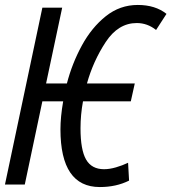

<svg xmlns="http://www.w3.org/2000/svg" viewBox="-20 -745 692 775"><path d="M383 10Q449 10 501 -16L497 -88Q474 -77 448 -69.5Q422 -62 400 -62Q350 -62 327.5 -101Q305 -140 305 -227Q305 -282 315 -336H508L524 -408H331Q356 -498 406.5 -575Q457 -652 532 -652Q575 -652 610 -624L652 -689Q607 -725 536 -725Q464 -725 407 -679.5Q350 -634 310.5 -561.5Q271 -489 250 -408H166L231 -714H151L0 0H80L151 -336H235Q224 -273 224 -223Q224 10 383 10Z"/></svg>

Font: Noto Sans UI Condensed
Style: Italic
Weight: 400
Width: 3
Italic angle: -12°
Designer: Monotype Design Team
Foundry: Monotype Imaging Inc.
Version: Version 1.901